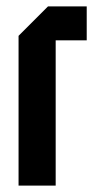

<svg xmlns="http://www.w3.org/2000/svg" viewBox="-20 -580 302 600"><path d="M38 0V-468L130 -560H251V-454H154V0Z"/></svg>

Font: Tektur Condensed Medium
Style: Regular
Weight: 500
Width: 3
Designer: Adam Jagosz
Foundry: Adam Jagosz
Version: Version 1.005;gftools[0.9.30]